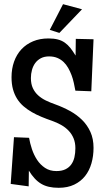

<svg xmlns="http://www.w3.org/2000/svg" viewBox="-20 -893 505 919"><path d="M427.7 -185.5Q427.7 -146 417.7 -111.1Q407.7 -76.2 387.2 -50.3Q366.7 -24.4 335.2 -9.3Q303.7 5.9 260.7 5.9Q234.9 5.9 214.4 1.2Q193.8 -3.4 177 -13.4Q160.2 -23.4 145.8 -39.1Q131.3 -54.7 118.2 -76.2L117.2 -1L31.2 -12.7L46.9 -236.3L119.1 -233.4Q123.5 -207.5 132.8 -179.4Q142.1 -151.4 157.5 -127.9Q172.9 -104.5 195.6 -89.4Q218.3 -74.2 250 -74.2Q275.4 -74.2 292.7 -82.5Q310.1 -90.8 320.8 -105.5Q331.5 -120.1 336.2 -140.1Q340.8 -160.2 340.8 -183.6Q340.8 -210 332.3 -230.7Q323.7 -251.5 308.6 -267.3Q293.5 -283.2 273.2 -294.7Q252.9 -306.2 229.5 -314.5Q202.6 -323.7 178 -334Q153.3 -344.2 131.8 -356.7Q110.4 -369.1 92.5 -384.5Q74.7 -399.9 62 -419.9Q49.3 -439.9 42.2 -465.3Q35.2 -490.7 35.2 -523.4Q35.2 -564 47.4 -598.1Q59.6 -632.3 82.5 -657Q105.5 -681.6 138.2 -695.3Q170.9 -709 211.9 -709Q237.8 -709 256.6 -704.1Q275.4 -699.2 290 -689Q304.7 -678.7 316.9 -663.3Q329.1 -647.9 341.8 -627L342.8 -707L427.7 -705.1L417 -456.1L340.8 -459Q337.4 -477.1 333.3 -496.3Q329.1 -515.6 322.3 -533.7Q315.4 -551.8 306.2 -568.1Q296.9 -584.5 283.9 -596.7Q271 -608.9 253.9 -616Q236.8 -623 214.8 -623Q192.4 -623 176 -614.5Q159.7 -606 148.9 -591.6Q138.2 -577.1 133.1 -558.3Q127.9 -539.6 127.9 -519.5Q127.9 -491.2 137.2 -471.2Q146.5 -451.2 162.4 -436.8Q178.2 -422.4 199.2 -412.1Q220.2 -401.9 244.1 -393.6Q280.8 -380.4 314 -362.3Q347.2 -344.2 372.6 -319.3Q397.9 -294.4 412.8 -261.5Q427.7 -228.5 427.7 -185.5ZM372.6 -848.6 264.2 -735.4 218.3 -750 281.7 -873Z"/></svg>

Font: Maiden Orange
Style: Regular
Weight: 400
Designer: Astigmatic (AOETI)
Foundry: Astigmatic (AOETI)
Version: Version 1.000